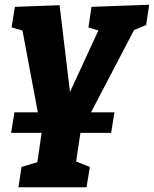

<svg xmlns="http://www.w3.org/2000/svg" viewBox="-20 -562 651 812"><path d="M611 -542 598 -456 547 -435 365 -87H464L450 0H320L302 121L360 144L346 230H58L71 144L138 124L156 0H27L41 -87H140L75 -433L29 -446L43 -533L232 -540L276 -173L396 -433L354 -446L367 -533Z"/></svg>

Font: Bitter Pro ExtraBold
Style: Italic
Weight: 800
Italic angle: -9°
Designer: Sol Matas, and Bitter project Authors
Foundry: Sol Matas
Version: Version 1.010